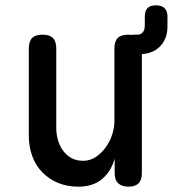

<svg xmlns="http://www.w3.org/2000/svg" viewBox="-20 -690 648 720"><path d="M409 -234V-508Q409 -535 421.5 -547.5Q434 -560 461 -560Q467 -560 472 -559Q477 -560 482 -560H496Q508 -560 515.5 -569Q523 -578 523 -595V-628Q523 -649 533 -659.5Q543 -670 564.5 -670Q586 -670 597 -659.5Q608 -649 608 -628V-591Q608 -544 580 -516Q555 -490 512 -487V-41Q512 -15 499.5 -2.5Q487 10 462 10Q437 10 423.5 -2.5Q410 -15 410 -41V-95Q396 -46 362 -18Q328 10 274 10Q232 10 198 -4Q164 -18 139 -43.5Q114 -69 101 -104.5Q88 -140 88 -183V-508Q88 -535 100.5 -547.5Q113 -560 139.5 -560Q166 -560 178.5 -547.5Q191 -535 191 -508V-210Q191 -186 197.5 -164Q204 -142 216.5 -125Q229 -108 247.5 -97.5Q266 -87 292 -87Q318 -87 339.5 -101.5Q361 -116 376.5 -137.5Q392 -159 400.5 -185Q409 -211 409 -234Z"/></svg>

Font: Maple Mono NL Medium
Style: Regular
Weight: 500
Monospace: yes
Designer: subframe7536
Version: Version 7.000